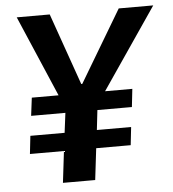

<svg xmlns="http://www.w3.org/2000/svg" viewBox="-50 -719 691 765"><g transform="rotate(-5 295.5 -336.5)"><path d="M370 -349H479L471 -277H333L324 -198H461L453 -126H315L300 0H171L186 -126H50L58 -198H195L205 -277H68L77 -349H184L45 -673H177L278 -386H282L453 -673H591Z"/></g></svg>

Font: Xgbmvzvtohvqztyvzapvmeyoton
Style: Regular
Weight: 500
Italic angle: -8°
Designer: Carrois Corporate & Edenspiekermann
Foundry: Carrois Corporate GbR & Edenspiekermann AG
Version: Version 2.001